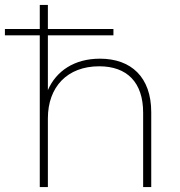

<svg xmlns="http://www.w3.org/2000/svg" viewBox="-48 -762 732 782"><path d="M359 -523C255 -523 181 -473 147 -395V-618H414V-644H147V-742H114V-644H-28V-618H114V0H147V-280C147 -408 226 -492 356 -492C469 -492 535 -427 535 -303V0H568V-305C568 -448 486 -523 359 -523Z"/></svg>

Font: Talent ExtraLight
Style: Regular
Weight: 200
Designer: Mike Powis
Version: Version 1.001;hotconv 1.0.109;makeotfexe 2.5.65596